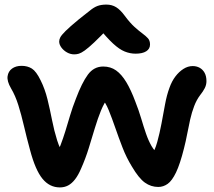

<svg xmlns="http://www.w3.org/2000/svg" viewBox="-20 -802 933 837"><path d="M241 15Q196 15 165 -23Q134 -61 111 -148Q96 -203 84.5 -252.5Q73 -302 60 -343.5Q47 -385 28 -417Q10 -448 13 -469.5Q16 -491 32.5 -503Q49 -515 74 -515Q100 -515 119 -503Q138 -491 157 -452Q176 -414 187 -369Q198 -324 207 -278Q216 -232 229 -190.5Q242 -149 264 -119L217 -117Q233 -141 244 -169.5Q255 -198 265 -230.5Q275 -263 285.5 -298.5Q296 -334 311 -372Q337 -441 363 -476.5Q389 -512 430 -512Q462 -512 486 -495Q510 -478 530.5 -444Q551 -410 570 -359Q585 -321 595.5 -285.5Q606 -250 616.5 -219.5Q627 -189 640.5 -165.5Q654 -142 675 -127L637 -118Q655 -145 665.5 -183Q676 -221 684 -263.5Q692 -306 699.5 -347Q707 -388 719 -420Q729 -448 744.5 -468.5Q760 -489 779.5 -501.5Q799 -514 820 -514Q837 -514 850.5 -506.5Q864 -499 872 -484.5Q880 -470 880 -448Q880 -432 872.5 -417.5Q865 -403 853 -388Q837 -367 826.5 -339.5Q816 -312 809 -281Q802 -250 796 -218Q790 -186 782 -155Q765 -87 747.5 -50.5Q730 -14 711 -0.5Q692 13 670 13Q638 13 611.5 -6Q585 -25 555 -76Q531 -115 514 -159Q497 -203 482.5 -245Q468 -287 454 -321.5Q440 -356 422 -375L453 -378Q434 -354 420 -319.5Q406 -285 393.5 -243.5Q381 -202 367 -156.5Q353 -111 333 -66Q321 -38 307 -20Q293 -2 277 6.5Q261 15 241 15ZM304 -565Q287 -565 272 -573.5Q257 -582 247.5 -595Q238 -608 238 -621Q238 -630 243 -639.5Q248 -649 266 -667Q284 -685 324 -718Q354 -741 371.5 -755.5Q389 -770 405 -776Q421 -782 444 -782Q468 -782 486.5 -770.5Q505 -759 524 -733Q547 -702 566.5 -684.5Q586 -667 601 -656Q616 -645 625 -635Q634 -625 634 -608Q634 -589 617.5 -578.5Q601 -568 571 -568Q547 -568 523.5 -577.5Q500 -587 472.5 -612.5Q445 -638 407 -685H458Q417 -642 391 -617.5Q365 -593 349.5 -582Q334 -571 324 -568Q314 -565 304 -565Z"/></svg>

Font: Shantell Sans SemiBold
Style: Regular
Weight: 600
Designer: Stephen Nixon, Anya Danilova, Shantell Martin
Foundry: Arrow Type
Version: Version 1.011;[c5ecc13dd]